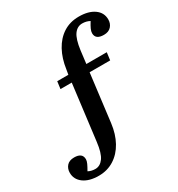

<svg xmlns="http://www.w3.org/2000/svg" viewBox="-288 -860 1096 1181"><g transform="rotate(-30 259.5 -269.0)"><path d="M68 186Q0 186 -39.5 157Q-79 128 -79 81Q-79 52 -61.5 32Q-44 12 -9 12Q49 12 49 58Q49 70 41.5 86.5Q34 103 20 127Q42 139 70 139Q104 139 127.5 106.5Q151 74 160 -2L209 -394H129L136 -446H215L221 -481Q231 -553 261 -608Q291 -663 338.5 -693.5Q386 -724 449 -724Q517 -724 557.5 -695.5Q598 -667 598 -618Q598 -589 580 -569Q562 -549 528 -549Q469 -549 469 -594Q469 -607 476.5 -623.5Q484 -640 499 -664Q475 -677 446 -677Q411 -677 388 -645.5Q365 -614 355 -538L344 -448H489L482 -394H336L294 -56Q285 16 255 70.5Q225 125 177 155.5Q129 186 68 186Z"/></g></svg>

Font: Literata 36pt SemiBold
Style: Regular
Weight: 600
Designer: Latin by Veronika Burian and Jose Scaglione. Greek by Irene Vlachou. Cyrillic by Vera Evstafieva.
Foundry: TypeTogether
Version: Version 3.002